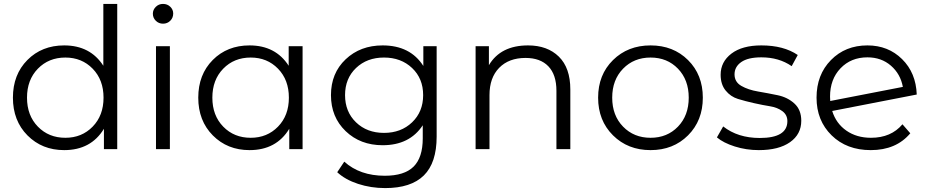

<svg xmlns="http://www.w3.org/2000/svg" viewBox="-20 -762 4750 981"><path d="M508 -742H579V0H511V-104Q445 5 308 5Q195 5 120.5 -70Q46 -145 46 -263Q46 -381 120 -455.5Q194 -530 308 -530Q441 -530 508 -426ZM314 -58Q398 -58 453.5 -115Q509 -172 509 -263Q509 -354 453.5 -411Q398 -468 314 -468Q229 -468 173.5 -411Q118 -354 118 -263Q118 -172 173.5 -115Q229 -58 314 -58Z M761 -692Q761 -712 776 -727Q791 -742 813 -742Q835 -742 850 -727.5Q865 -713 865 -693Q865 -671 850 -656Q835 -641 813 -641Q791 -641 776 -656Q761 -671 761 -692ZM777 0V-526H848V0Z M1455 -526H1526V0H1458V-104Q1392 5 1255 5Q1142 5 1067.5 -70Q993 -145 993 -263Q993 -381 1067 -455.5Q1141 -530 1255 -530Q1388 -530 1455 -426ZM1261 -58Q1345 -58 1400.5 -115Q1456 -172 1456 -263Q1456 -354 1400.5 -411Q1345 -468 1261 -468Q1176 -468 1120.5 -411Q1065 -354 1065 -263Q1065 -172 1120.5 -115Q1176 -58 1261 -58Z M2143 -526H2211V-64Q2211 70 2145.5 134.5Q2080 199 1948 199Q1875 199 1809.5 177.5Q1744 156 1703 118L1739 64Q1819 136 1946 136Q2046 136 2093 89.5Q2140 43 2140 -55V-122Q2073 -20 1935 -20Q1821 -20 1746 -92Q1671 -164 1671 -276Q1671 -388 1746 -459Q1821 -530 1935 -530Q2076 -530 2143 -425ZM1799 -137Q1855 -83 1942 -83Q2029 -83 2085.5 -137Q2142 -191 2142 -276Q2142 -361 2085.5 -414.5Q2029 -468 1942 -468Q1855 -468 1799 -414.5Q1743 -361 1743 -276Q1743 -191 1799 -137Z M2678 -530Q2777 -530 2835.5 -472.5Q2894 -415 2894 -305V0H2823V-298Q2823 -380 2782 -423Q2741 -466 2665 -466Q2580 -466 2530.5 -415.5Q2481 -365 2481 -276V0H2410V-526H2478V-429Q2538 -530 2678 -530Z M3495.5 -70.5Q3420 5 3304 5Q3188 5 3112 -70.5Q3036 -146 3036 -263Q3036 -380 3112 -455Q3188 -530 3304 -530Q3420 -530 3495.5 -455Q3571 -380 3571 -263Q3571 -146 3495.5 -70.5ZM3163.5 -115Q3219 -58 3304 -58Q3389 -58 3444 -115Q3499 -172 3499 -263Q3499 -354 3444 -411Q3389 -468 3304 -468Q3219 -468 3163.5 -411Q3108 -354 3108 -263Q3108 -172 3163.5 -115Z M3857 5Q3793 5 3734.5 -13.5Q3676 -32 3643 -60L3675 -116Q3750 -57 3862 -57Q4003 -57 4003 -143Q4003 -175 3977.5 -194Q3952 -213 3914.5 -219Q3877 -225 3832.5 -235Q3788 -245 3750.5 -256.5Q3713 -268 3687.5 -299.5Q3662 -331 3662 -380Q3662 -446 3717 -488Q3772 -530 3870 -530Q3984 -530 4056 -481L4025 -424Q3960 -469 3870 -469Q3802 -469 3767.5 -445Q3733 -421 3733 -382Q3733 -343 3768 -323Q3803 -303 3853 -294.5Q3903 -286 3953.5 -275.5Q4004 -265 4039 -233Q4074 -201 4074 -145Q4074 -76 4016.5 -35.5Q3959 5 3857 5Z M4430 -58Q4533 -58 4591 -127L4631 -81Q4559 5 4429 5Q4306 5 4229 -70.5Q4152 -146 4152 -263Q4152 -380 4225.5 -455Q4299 -530 4412 -530Q4518 -530 4589 -460Q4660 -390 4664 -279L4232 -195Q4252 -131 4304.5 -94.5Q4357 -58 4430 -58ZM4412 -469Q4328 -469 4274.5 -413Q4221 -357 4221 -268Q4221 -253 4222 -246L4593 -318Q4581 -384 4532 -426.5Q4483 -469 4412 -469Z"/></svg>

Font: Montserrat Alternates
Style: Regular
Weight: 400
Designer: Julieta Ulanovsky
Foundry: Julieta Ulanovsky
Version: Version 7.200;PS 007.200;hotconv 1.0.88;makeotf.lib2.5.64775